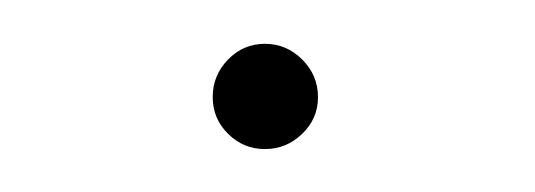

<svg xmlns="http://www.w3.org/2000/svg" viewBox="-20 -387 248 89"><path d="M127.4 -342Q127.4 -332 120.1 -325Q112.8 -317.9 102.8 -317.9Q92.8 -317.9 85.7 -325Q78.6 -332 78.6 -342Q78.6 -352.1 85.7 -359.4Q92.8 -366.7 102.8 -366.7Q112.8 -366.7 120.1 -359.4Q127.4 -352.1 127.4 -342Z"/></svg>

Font: Yantramanav Thin
Style: Regular
Weight: 250
Version: Version 1.001;PS 1.0;hotconv 1.0.72;makeotf.lib2.5.5900; ttf